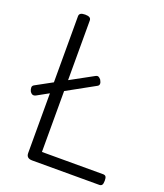

<svg xmlns="http://www.w3.org/2000/svg" viewBox="-159 -996 943 1101"><g transform="rotate(20 312.5 -445.0)"><path d="M169 0Q133 0 133 -32V-867Q133 -879 142 -884.5Q151 -890 169 -890Q187 -890 196 -884.5Q205 -879 205 -867V-65H578Q590 -65 595 -58Q600 -51 600 -33Q600 -15 595 -7.5Q590 0 578 0ZM63 -358Q52 -352 43 -354.5Q34 -357 26 -370Q21 -381 21 -392Q21 -403 33 -409L342 -578Q354 -585 361.5 -582Q369 -579 377 -569Q394 -540 374 -530Z"/></g></svg>

Font: Playwrite GB S Light
Style: Regular
Weight: 300
Designer: Veronika Burian, José Scaglione
Foundry: TypeTogether
Version: Version 1.002